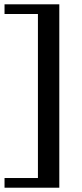

<svg xmlns="http://www.w3.org/2000/svg" viewBox="-20 -770 378 890"><path d="M254.9 -750V100.1H1V55.2H155.8V-705.1H1V-750Z"/></svg>

Font: Federov2
Style: Regular
Weight: 400
Designer: Olexa M. Volochay | Cyreal.org
Foundry: Olexa M. Volochay | Cyreal.org
Version: Version 1.000